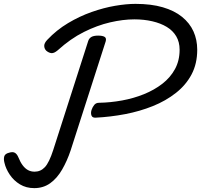

<svg xmlns="http://www.w3.org/2000/svg" viewBox="-43 -955 1039 992"><path d="M451 -347Q434 -346 429.5 -358.5Q425 -371 430 -387Q435 -402 444 -413Q453 -424 469 -424Q528 -425 588 -436Q648 -447 701 -468.5Q754 -490 795.5 -522Q837 -554 861 -598Q885 -642 885 -698Q885 -738 867.5 -767.5Q850 -797 818.5 -816Q787 -835 744 -845Q701 -855 651 -855Q593 -855 526 -839.5Q459 -824 390 -789.5Q321 -755 255 -695Q236 -679 222.5 -680.5Q209 -682 196 -693Q186 -703 185.5 -717.5Q185 -732 201 -749Q249 -800 308.5 -835.5Q368 -871 430.5 -893Q493 -915 551.5 -925Q610 -935 657 -935Q738 -935 798 -917.5Q858 -900 897.5 -868Q937 -836 956.5 -793Q976 -750 976 -698Q976 -626 947 -571Q918 -516 866 -475Q814 -434 747 -407Q680 -380 604.5 -365.5Q529 -351 451 -347ZM134 17Q92 17 60 -2.5Q28 -22 7.5 -52.5Q-13 -83 -20 -114Q-25 -133 -21 -147Q-17 -161 4 -166Q23 -172 34 -165.5Q45 -159 52 -142Q62 -117 74.5 -100.5Q87 -84 102 -76Q117 -68 136 -68Q167 -68 189 -91.5Q211 -115 232 -180L413 -744Q418 -758 430 -764.5Q442 -771 464 -771Q487 -771 497.5 -764.5Q508 -758 503 -741L322 -178Q304 -124 278 -79Q252 -34 216.5 -8.5Q181 17 134 17Z"/></svg>

Font: Playwrite DE LA
Style: Regular
Weight: 400
Designer: Veronika Burian, José Scaglione
Foundry: TypeTogether
Version: Version 1.002